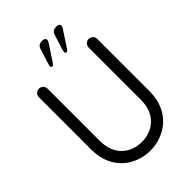

<svg xmlns="http://www.w3.org/2000/svg" viewBox="-292 -1148 1294 1294"><g transform="rotate(-45 355.0 -501.0)"><path d="M551 -268C551 -126 455 -63 355 -63C255 -63 159 -126 159 -270V-767C159 -790 141 -808 118 -808C95 -808 77 -790 77 -767V-268C77 -73 218 19 355 19C491 19 633 -73 633 -268V-767C633 -790 615 -808 592 -808C569 -808 551 -790 551 -767ZM316 -993C287 -902 277 -873 277 -862C277 -853 284 -850 289 -850C294 -850 299 -853 303 -859L384 -982C401 -1011 383 -1021 359 -1021C337 -1021 323 -1012 316 -993ZM451 -993C422 -902 412 -873 412 -862C412 -853 419 -850 424 -850C429 -850 434 -853 438 -859L519 -982C536 -1011 518 -1021 494 -1021C472 -1021 458 -1012 451 -993Z"/></g></svg>

Font: Fabada
Style: Regular
Weight: 400
Designer: deFharo
Foundry: deFharo.com
Version: Version 4.000 2011 initial release